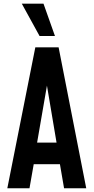

<svg xmlns="http://www.w3.org/2000/svg" viewBox="-20 -1002 498 1022"><path d="M19 0 168 -750H292L439 0H321L299 -128H159.5L137 0ZM177.5 -243H281L222 -593H238ZM190.5 -810.5 96 -982.5H211.5L272.5 -810.5Z"/></svg>

Font: Mohave SemiBold
Style: Regular
Weight: 600
Designer: Gumpita Rahayu
Foundry: Tokotype
Version: Version 2.003